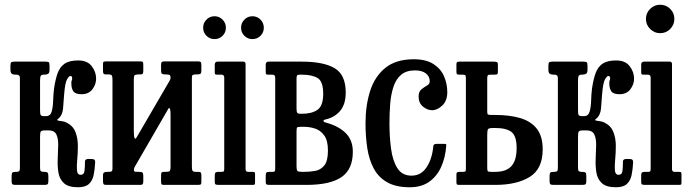

<svg xmlns="http://www.w3.org/2000/svg" viewBox="-20 -780 2910 810"><path d="M381.5 -95Q380 -65 375 -41.2Q370 -17.5 355 -3.8Q340 10 309 10Q268.5 10 249.8 -7.2Q231 -24.5 226.5 -52Q222 -79.5 223.5 -110Q225 -140.5 225.5 -168Q226 -195.5 217.8 -212.8Q209.5 -230 184 -230H172Q155.5 -230 152.2 -225.2Q149 -220.5 149 -204V-72Q149 -60.5 152.5 -57.8Q156 -55 164 -55H166Q176.5 -55 180.2 -52Q184 -49 184 -37.5V-16Q184 -6.5 181 -3.2Q178 0 168.5 0H44.5Q35 0 32 -3.2Q29 -6.5 29 -16V-37.5Q29 -49 32.8 -52Q36.5 -55 47 -55H49Q57.5 -55 60.8 -57.8Q64 -60.5 64 -72V-451Q64 -458.5 60.2 -461.5Q56.5 -464.5 52.5 -465H45Q35.5 -465 29.8 -469Q24 -473 24 -486V-503Q24 -514.5 27.5 -517.2Q31 -520 42 -520H171Q182.5 -520 185.8 -517.2Q189 -514.5 189 -503V-486Q189 -472 182.8 -468.5Q176.5 -465 166 -465H162.5Q156 -465 152.5 -460.8Q149 -456.5 149 -441.5V-314Q149 -298.5 152 -294.2Q155 -290 167.5 -290H174Q192.5 -290 198 -309.2Q203.5 -328.5 204.2 -355.5Q205 -382.5 208 -406Q213.5 -444.5 223 -471Q232.5 -497.5 252.5 -511.2Q272.5 -525 310 -525Q348.5 -525 367 -500.8Q385.5 -476.5 385.5 -448.5Q385.5 -424 369.8 -403.2Q354 -382.5 324 -382.5Q298 -382.5 289.5 -394.8Q281 -407 281 -428Q281 -439.5 282.8 -441Q284.5 -442.5 284.5 -450Q284.5 -459.5 276.5 -459.5Q271.5 -459.5 263 -445.5Q254.5 -431.5 250.5 -381Q248.5 -350.5 246 -322Q243.5 -293.5 225.5 -279Q218 -273.5 223.8 -271.8Q229.5 -270 241 -268.8Q252.5 -267.5 262.5 -262Q289 -248 298.8 -221.8Q308.5 -195.5 308.5 -165Q308.5 -134.5 305.8 -106.5Q303 -78.5 304.8 -60.5Q306.5 -42.5 320 -42.5Q334 -42.5 336.2 -57.5Q338.5 -72.5 338.5 -98.5Q338.5 -109.5 354 -109.5L369 -109Q382.5 -109 381.5 -95Z M789.5 -77.5Q789.5 -64.5 792 -59.8Q794.5 -55 807.5 -55H816.5Q825 -55 827.2 -51.8Q829.5 -48.5 829.5 -40V-11Q829.5 -3 826 -1.5Q822.5 0 814 0H670.5Q662.5 0 661 -3.8Q659.5 -7.5 659.5 -15.5V-40.5Q659.5 -49 661.8 -52Q664 -55 672 -55H679.5Q691.5 -55 695.5 -58.2Q699.5 -61.5 699.5 -74.5V-299.5Q699.5 -314 696.8 -321.2Q694 -328.5 689.5 -320L553 -84Q551 -80.5 548 -75.2Q545 -70 545 -63.5Q545 -56 550.5 -55.5Q556 -55 565.5 -55H567Q577 -55 580.8 -52Q584.5 -49 584.5 -38V-15Q584.5 -6 581.8 -3Q579 0 570.5 0H428.5Q419.5 0 417 -3.2Q414.5 -6.5 414.5 -16V-39Q414.5 -49.5 418.8 -52.2Q423 -55 432.5 -55H437.5Q447.5 -55 451 -57.2Q454.5 -59.5 454.5 -69V-443.5Q454.5 -456.5 452 -461.2Q449.5 -466 436.5 -466H427.5Q419.5 -466 417 -469.2Q414.5 -472.5 414.5 -481V-510Q414.5 -518.5 418.2 -519.8Q422 -521 430 -521H573.5Q581.5 -521 583 -517.5Q584.5 -514 584.5 -505.5V-480.5Q584.5 -472.5 582.2 -469.2Q580 -466 572 -466H564.5Q552.5 -466 548.5 -462.8Q544.5 -459.5 544.5 -446.5V-226Q544.5 -206.5 547.5 -198.2Q550.5 -190 557 -201.5L695 -438.5Q699.5 -446.5 699.5 -450.5Q699.5 -462 694.8 -464Q690 -466 678.5 -466H677Q667 -466 663.2 -469Q659.5 -472 659.5 -483V-506Q659.5 -515 662.2 -518Q665 -521 673.5 -521H815.5Q824.5 -521 827 -517.8Q829.5 -514.5 829.5 -505V-482Q829.5 -471.5 825.5 -468.8Q821.5 -466 811.5 -466H806.5Q797 -466 793.2 -463.8Q789.5 -461.5 789.5 -452Z M1045 -615Q1025 -615 1011 -629Q997 -643 997 -663Q997 -683 1011 -697.2Q1025 -711.5 1045 -711.5Q1065 -711.5 1079 -697.2Q1093 -683 1093 -663Q1093 -643 1079 -629Q1065 -615 1045 -615ZM885 -615Q865 -615 851 -629Q837 -643 837 -663Q837 -683 851 -697.2Q865 -711.5 885 -711.5Q905 -711.5 919 -697.2Q933 -683 933 -663Q933 -643 919 -629Q905 -615 885 -615ZM914 -465H896.5Q889 -465 887.5 -467.2Q886 -469.5 886 -477V-507Q886 -520 898 -520H1006.5Q1016 -520 1016 -509.5V-67Q1016 -55 1026.5 -55H1044Q1051 -55 1053.5 -53.5Q1056 -52 1056 -45V-12Q1056 -5 1054.8 -2.5Q1053.5 0 1046.5 0H901.5Q893 0 889.5 -2Q886 -4 886 -12V-40Q886 -50 889.8 -52.5Q893.5 -55 902.5 -55H914.5Q923 -55 924.5 -58Q926 -61 926 -69V-453Q926 -465 914 -465Z M1129 -465H1111.5Q1104 -465 1102.5 -467.2Q1101 -469.5 1101 -477V-507Q1101 -520 1113 -520H1253.5Q1344.5 -520 1391.5 -492.5Q1438.5 -465 1438.5 -390Q1438.5 -340 1415.2 -312.5Q1392 -285 1355 -276.5Q1344 -274 1344.5 -269.8Q1345 -265.5 1354 -263Q1407.5 -249 1438 -219Q1468.5 -189 1468.5 -140Q1468.5 -65 1420.2 -32.5Q1372 0 1273.5 0H1116.5Q1108 0 1104.5 -2Q1101 -4 1101 -12V-40Q1101 -50 1104.8 -52.5Q1108.5 -55 1117.5 -55H1129.5Q1138 -55 1139.5 -58Q1141 -61 1141 -69V-453Q1141 -465 1129 -465ZM1231 -449V-322Q1231 -308.5 1234 -304.2Q1237 -300 1250 -300H1253.5Q1295.5 -300 1319.5 -316.8Q1343.5 -333.5 1343.5 -385Q1343.5 -437 1319.5 -451Q1295.5 -465 1253.5 -465H1245Q1236 -465 1233.5 -461.8Q1231 -458.5 1231 -449ZM1231 -224V-77.5Q1231 -63 1234.8 -59Q1238.5 -55 1254 -55H1263.5Q1286.5 -55 1309.5 -59Q1332.5 -63 1348 -81.8Q1363.5 -100.5 1363.5 -145Q1363.5 -187 1348 -208.5Q1332.5 -230 1309.5 -237.5Q1286.5 -245 1263.5 -245H1250Q1235 -245 1233 -242Q1231 -239 1231 -224Z M1522 -260Q1522 -335 1541.5 -396.2Q1561 -457.5 1605.8 -493.8Q1650.5 -530 1726 -530Q1777 -530 1808 -510.2Q1839 -490.5 1853 -458.8Q1867 -427 1867 -391Q1867 -355 1846 -335Q1825 -315 1803 -315Q1783 -315 1764.5 -330.2Q1746 -345.5 1746 -373Q1746 -393.5 1757.8 -403Q1769.5 -412.5 1781.2 -419Q1793 -425.5 1793 -437Q1793 -457.5 1776.8 -470.2Q1760.5 -483 1731 -483Q1694 -483 1672.2 -464.5Q1650.5 -446 1640 -414.2Q1629.5 -382.5 1626.2 -342.8Q1623 -303 1623 -260Q1623 -203 1629.8 -152.5Q1636.5 -102 1656.5 -70.5Q1676.5 -39 1716 -39Q1757 -39 1780.2 -75.2Q1803.5 -111.5 1808 -163.5Q1808.5 -173 1822 -173H1853Q1861 -173 1862 -171.5Q1863 -170 1862.5 -164Q1859 -115.5 1841.2 -76Q1823.5 -36.5 1790.8 -13.2Q1758 10 1709 10Q1650.5 10 1613.8 -10.8Q1577 -31.5 1557 -68.8Q1537 -106 1529.5 -155Q1522 -204 1522 -260Z M1917 0Q1909 0 1907.2 -2.5Q1905.5 -5 1905.5 -13V-44Q1905.5 -51.5 1909.2 -53.2Q1913 -55 1919.5 -55H1934.5Q1942.5 -55 1944 -58Q1945.5 -61 1945.5 -68.5V-448Q1945.5 -457.5 1943.8 -461.2Q1942 -465 1932.5 -465H1918Q1910.5 -465 1908 -467Q1905.5 -469 1905.5 -477V-508Q1905.5 -516 1908.5 -518Q1911.5 -520 1919 -520H2062.5Q2072.5 -520 2076.5 -518Q2080.5 -516 2080.5 -505V-479.5Q2080.5 -469 2078 -467Q2075.5 -465 2065 -465H2048Q2040 -465 2037.8 -461.8Q2035.5 -458.5 2035.5 -450V-307.5Q2035.5 -298.5 2039.2 -296.8Q2043 -295 2052.5 -295H2069.5Q2130 -295 2175 -281.8Q2220 -268.5 2244.8 -236.8Q2269.5 -205 2269.5 -150Q2269.5 -67.5 2215 -33.8Q2160.5 0 2069.5 0ZM2069.5 -55Q2115.5 -55 2137.5 -79.2Q2159.5 -103.5 2159.5 -155Q2159.5 -207 2137.5 -223.5Q2115.5 -240 2069.5 -240H2060Q2042.5 -240 2039 -235Q2035.5 -230 2035.5 -212V-73Q2035.5 -61 2037.8 -58Q2040 -55 2052 -55Z M2651 -95Q2649.5 -65 2644.5 -41.2Q2639.5 -17.5 2624.5 -3.8Q2609.5 10 2578.5 10Q2538 10 2519.2 -7.2Q2500.5 -24.5 2496 -52Q2491.5 -79.5 2493 -110Q2494.5 -140.5 2495 -168Q2495.5 -195.5 2487.2 -212.8Q2479 -230 2453.5 -230H2441.5Q2425 -230 2421.8 -225.2Q2418.5 -220.5 2418.5 -204V-72Q2418.5 -60.5 2422 -57.8Q2425.5 -55 2433.5 -55H2435.5Q2446 -55 2449.8 -52Q2453.5 -49 2453.5 -37.5V-16Q2453.5 -6.5 2450.5 -3.2Q2447.5 0 2438 0H2314Q2304.5 0 2301.5 -3.2Q2298.5 -6.5 2298.5 -16V-37.5Q2298.5 -49 2302.2 -52Q2306 -55 2316.5 -55H2318.5Q2327 -55 2330.2 -57.8Q2333.5 -60.5 2333.5 -72V-451Q2333.5 -458.5 2329.8 -461.5Q2326 -464.5 2322 -465H2314.5Q2305 -465 2299.2 -469Q2293.5 -473 2293.5 -486V-503Q2293.5 -514.5 2297 -517.2Q2300.5 -520 2311.5 -520H2440.5Q2452 -520 2455.2 -517.2Q2458.5 -514.5 2458.5 -503V-486Q2458.5 -472 2452.2 -468.5Q2446 -465 2435.5 -465H2432Q2425.5 -465 2422 -460.8Q2418.5 -456.5 2418.5 -441.5V-314Q2418.5 -298.5 2421.5 -294.2Q2424.5 -290 2437 -290H2443.5Q2462 -290 2467.5 -309.2Q2473 -328.5 2473.8 -355.5Q2474.5 -382.5 2477.5 -406Q2483 -444.5 2492.5 -471Q2502 -497.5 2522 -511.2Q2542 -525 2579.5 -525Q2618 -525 2636.5 -500.8Q2655 -476.5 2655 -448.5Q2655 -424 2639.2 -403.2Q2623.5 -382.5 2593.5 -382.5Q2567.5 -382.5 2559 -394.8Q2550.5 -407 2550.5 -428Q2550.5 -439.5 2552.2 -441Q2554 -442.5 2554 -450Q2554 -459.5 2546 -459.5Q2541 -459.5 2532.5 -445.5Q2524 -431.5 2520 -381Q2518 -350.5 2515.5 -322Q2513 -293.5 2495 -279Q2487.5 -273.5 2493.2 -271.8Q2499 -270 2510.5 -268.8Q2522 -267.5 2532 -262Q2558.5 -248 2568.2 -221.8Q2578 -195.5 2578 -165Q2578 -134.5 2575.2 -106.5Q2572.5 -78.5 2574.2 -60.5Q2576 -42.5 2589.5 -42.5Q2603.5 -42.5 2605.8 -57.5Q2608 -72.5 2608 -98.5Q2608 -109.5 2623.5 -109.5L2638.5 -109Q2652 -109 2651 -95Z M2705 -700Q2705 -725 2722.8 -742.5Q2740.5 -760 2765 -760Q2790 -760 2807.5 -742.5Q2825 -725 2825 -700Q2825 -675.5 2807.5 -657.8Q2790 -640 2765 -640Q2740.5 -640 2722.8 -657.8Q2705 -675.5 2705 -700ZM2713 -465H2695.5Q2688 -465 2686.5 -467.2Q2685 -469.5 2685 -477V-507Q2685 -520 2697 -520H2805.5Q2815 -520 2815 -509.5V-67Q2815 -55 2825.5 -55H2843Q2850 -55 2852.5 -53.5Q2855 -52 2855 -45V-12Q2855 -5 2853.8 -2.5Q2852.5 0 2845.5 0H2700.5Q2692 0 2688.5 -2Q2685 -4 2685 -12V-40Q2685 -50 2688.8 -52.5Q2692.5 -55 2701.5 -55H2713.5Q2722 -55 2723.5 -58Q2725 -61 2725 -69V-453Q2725 -465 2713 -465Z"/></svg>

Font: Besley* Condensed
Style: Regular
Weight: 400
Width: 3
Designer: Owen Earl
Foundry: indestructible type*
Version: Version 3.000; ttfautohint (v1.8.3)